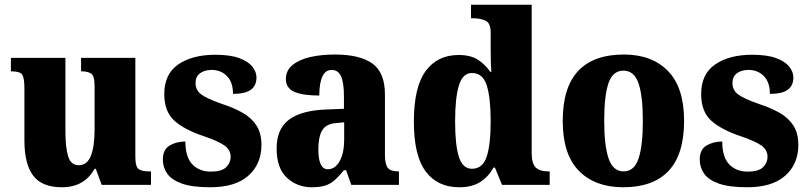

<svg xmlns="http://www.w3.org/2000/svg" viewBox="-20 -780 3413 810"><path d="M241 10Q157 10 120 -39Q83 -88 83 -188V-407Q83 -450 74 -464.5Q65 -479 29 -479H26V-536H256V-225Q256 -158 267.5 -120.5Q279 -83 312 -83Q348 -83 363.5 -123Q379 -163 379 -231V-418Q379 -460 364.5 -469.5Q350 -479 325 -479H322V-536H551V-119Q551 -75 566 -66Q581 -57 606 -57H617V0H409L384 -68H379Q336 10 241 10Z M867 10Q791 10 747.5 -5.5Q704 -21 685.5 -47.5Q667 -74 667 -107Q667 -149 695.5 -166Q724 -183 762 -183Q762 -117 791.5 -86.5Q821 -56 869 -56Q915 -56 934 -74.5Q953 -93 953 -118Q953 -148 926.5 -166.5Q900 -185 841 -205Q757 -233 715 -271.5Q673 -310 673 -383Q673 -468 732.5 -508.5Q792 -549 888 -549Q951 -549 989 -535Q1027 -521 1044.5 -499Q1062 -477 1062 -453Q1062 -419 1038.5 -401.5Q1015 -384 963 -384Q963 -433 937.5 -459Q912 -485 873 -485Q843 -485 824 -471Q805 -457 805 -430Q805 -400 828.5 -382Q852 -364 918 -341Q967 -325 1004 -304Q1041 -283 1062 -250.5Q1083 -218 1083 -169Q1083 -88 1028 -39Q973 10 867 10Z M1295 10Q1234 10 1190.5 -30Q1147 -70 1147 -154Q1147 -236 1199 -275Q1251 -314 1355 -318L1431 -321V-374Q1431 -430 1419 -457.5Q1407 -485 1379 -485Q1353 -485 1340 -457Q1327 -429 1327 -377Q1256 -377 1221 -393Q1186 -409 1186 -446Q1186 -483 1214.5 -506Q1243 -529 1289.5 -539.5Q1336 -550 1393 -550Q1498 -550 1551 -512Q1604 -474 1604 -381V-127Q1604 -87 1616 -72Q1628 -57 1659 -57H1663V0H1462L1440 -62H1431Q1410 -36 1392 -20Q1374 -4 1351.5 3Q1329 10 1295 10ZM1363 -66Q1394 -66 1413 -100.5Q1432 -135 1432 -191V-264L1400 -261Q1356 -258 1339.5 -230.5Q1323 -203 1323 -150Q1323 -66 1363 -66Z M1917 10Q1826 10 1776 -56.5Q1726 -123 1726 -267Q1726 -412 1775.5 -480Q1825 -548 1915 -548Q1966 -548 1997 -527.5Q2028 -507 2048 -477H2053Q2051 -500 2050.5 -531Q2050 -562 2050 -591V-643Q2050 -683 2028 -693Q2006 -703 1975 -703H1967V-760H2223V-136Q2223 -89 2240.5 -73Q2258 -57 2292 -57H2299V0H2098L2068 -73H2062Q2041 -35 2006.5 -12.5Q1972 10 1917 10ZM1971 -68Q2016 -68 2033 -118.5Q2050 -169 2050 -269Q2050 -367 2033.5 -419.5Q2017 -472 1971 -472Q1932 -472 1916 -419.5Q1900 -367 1900 -268Q1900 -168 1916 -118Q1932 -68 1971 -68Z M2609 10Q2490 10 2422 -59.5Q2354 -129 2354 -270Q2354 -411 2419 -480.5Q2484 -550 2612 -550Q2730 -550 2798 -480.5Q2866 -411 2866 -270Q2866 -129 2801 -59.5Q2736 10 2609 10ZM2611 -57Q2656 -57 2674 -111.5Q2692 -166 2692 -270Q2692 -376 2673.5 -429Q2655 -482 2610 -482Q2565 -482 2547 -429Q2529 -376 2529 -270Q2529 -166 2547.5 -111.5Q2566 -57 2611 -57Z M3132 10Q3056 10 3012.5 -5.5Q2969 -21 2950.5 -47.5Q2932 -74 2932 -107Q2932 -149 2960.5 -166Q2989 -183 3027 -183Q3027 -117 3056.5 -86.5Q3086 -56 3134 -56Q3180 -56 3199 -74.5Q3218 -93 3218 -118Q3218 -148 3191.5 -166.5Q3165 -185 3106 -205Q3022 -233 2980 -271.5Q2938 -310 2938 -383Q2938 -468 2997.5 -508.5Q3057 -549 3153 -549Q3216 -549 3254 -535Q3292 -521 3309.5 -499Q3327 -477 3327 -453Q3327 -419 3303.5 -401.5Q3280 -384 3228 -384Q3228 -433 3202.5 -459Q3177 -485 3138 -485Q3108 -485 3089 -471Q3070 -457 3070 -430Q3070 -400 3093.5 -382Q3117 -364 3183 -341Q3232 -325 3269 -304Q3306 -283 3327 -250.5Q3348 -218 3348 -169Q3348 -88 3293 -39Q3238 10 3132 10Z"/></svg>

Font: Noto Serif Armenian SemiCondensed ExtraBold
Style: Regular
Weight: 800
Width: 4
Designer: Monotype Design Team
Foundry: Monotype Imaging Inc.
Version: Version 2.008; ttfautohint (v1.8.4.7-5d5b)